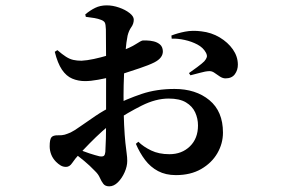

<svg xmlns="http://www.w3.org/2000/svg" viewBox="-20 -608 1040 705"><path d="M295.1 -546.2 293.1 -555.1Q310.6 -569.8 329.4 -579.1Q348.1 -588.3 372.1 -588.3Q394.1 -588.3 417.1 -580.3Q440.1 -572.4 455.6 -560.2Q471.2 -548 471.2 -536.1Q471.2 -520.9 462.2 -508.4Q453.2 -495.9 448.5 -477.2Q443.8 -455.3 440.6 -416.9Q437.3 -378.6 435.5 -335.9Q433.6 -293.1 433.6 -257.6Q433.6 -191.1 435.7 -149.6Q437.8 -108.2 440.4 -83.9Q443 -59.5 445.1 -45Q447.2 -30.5 447.2 -17Q447.2 2.6 437.7 24.3Q428.1 46 413.2 61.1Q398.2 76.2 381.1 76.2Q366.5 76.2 359.4 67Q352.3 57.8 346.6 44.7Q341 31.6 328.7 19.9Q309.1 -0.6 289.5 -16.8Q269.9 -33 251.3 -46.7L263.7 -62.2Q286.5 -51.9 308.4 -44.8Q330.3 -37.7 345.2 -34.1Q357.7 -32.2 361.7 -36.1Q365.8 -39.9 366.8 -50.2Q369.5 -97.4 369.5 -152Q369.5 -206.6 369.5 -272Q369.5 -294 369.6 -326.3Q369.8 -358.5 369.5 -392.9Q369.3 -427.3 369.1 -456.1Q368.8 -484.9 368.8 -500.1Q368.1 -518.7 365 -524.8Q361.8 -530.9 351.6 -534.9Q340.8 -539.3 326.9 -541.7Q313 -544 295.1 -546.2ZM190.7 -423.9Q208.5 -408.5 222.1 -399.8Q235.7 -391 249.3 -388Q262.9 -385 279.3 -385Q299.1 -386 324.4 -391.4Q349.6 -396.8 374.8 -404.3Q400 -411.7 418.6 -418.4Q459.6 -433.2 478.9 -446Q498.2 -458.7 504.6 -459.5Q508.2 -459.5 519.5 -459.3Q530.9 -459.2 544.1 -456.1Q557.4 -453 567.3 -444.8Q577.2 -436.5 578 -420.3Q578.7 -395.3 546.7 -378.9Q526.9 -368.9 492.5 -357.4Q458.1 -345.8 426.4 -335.6Q416.3 -332.4 391.8 -326.3Q367.3 -320.2 340.1 -315.2Q312.9 -310.2 292.1 -310.2Q266.8 -310.2 245.1 -319.4Q223.5 -328.5 207.5 -352.1Q191.5 -375.8 181.1 -417.8ZM239.5 -121.7Q252.3 -127.7 276.3 -144.9Q300.3 -162 331 -182.6Q361.7 -203.2 392.1 -217.9Q445.8 -244.7 500.2 -263.1Q554.6 -281.4 620.8 -281.4Q698.9 -281.4 748.8 -240.3Q798.7 -199.1 798.7 -121.1Q798.7 -80.9 778 -45.2Q757.3 -9.6 718.6 12.7Q679.8 35 626 35Q588.3 35 560.4 20.2Q532.5 5.4 512.8 -20.6Q493.1 -46.6 478.9 -79.9L488 -87.5Q506.6 -69.2 535 -55.5Q563.4 -41.8 602.1 -41.8Q647.7 -41.8 677.4 -70.7Q707 -99.7 707 -147.3Q707 -172.7 696.7 -195.3Q686.4 -217.9 662.9 -232Q639.5 -246.1 599.2 -246.1Q552.1 -246.1 500.3 -220.2Q448.5 -194.2 401.9 -163Q380.2 -148.6 355.9 -126.5Q331.5 -104.4 309.3 -81.8Q287.1 -59.3 271.7 -42.8Q254.4 -23.8 245 -9.5Q235.6 4.8 222.5 4.8Q211.4 4.8 202.6 -0.5Q193.8 -5.8 185.6 -14Q173.5 -26.4 167.9 -41.1Q162.4 -55.7 162.4 -70.8Q162.4 -96.2 168.9 -104Q175.5 -111.7 193.3 -111.2Q207.9 -110.7 217.6 -113.5Q227.3 -116.4 239.5 -121.7ZM610.4 -466.1 609.4 -477.5Q631.9 -486.4 659.6 -491.8Q687.4 -497.2 719.6 -492.9Q756.4 -488.7 786.7 -470.6Q816.9 -452.5 835 -426.7Q853.1 -400.9 853.4 -371.1Q853.6 -350.8 842.3 -335.4Q831 -320 807.2 -320.2Q797.4 -320.6 787.4 -327Q777.4 -333.5 767.8 -340.4Q758.3 -347.3 748.2 -346.8Q734.8 -346.5 713.8 -340.5Q692.7 -334.6 679.3 -331.5L673.9 -339.7Q685.2 -347.4 704.1 -361.5Q723.1 -375.6 730.1 -382.9Q737.5 -391.3 739.4 -398.3Q741.2 -405.2 735.9 -415Q726 -433.3 704.7 -444.6Q683.4 -455.8 658.2 -461.3Q633.1 -466.9 610.4 -466.1Z"/></svg>

Font: Noto Serif HK
Style: Regular
Weight: 200
Designer: Ryoko NISHIZUKA 西塚涼子 (kana & ideographs); Frank Grießhammer (Latin, Greek & Cyrillic); Wenlong ZHANG 张文龙 (bopomofo); San
Foundry: Adobe
Version: Version 2.001;hotconv 1.1.0;makeotfexe 2.6.0